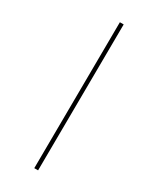

<svg xmlns="http://www.w3.org/2000/svg" viewBox="-249 -826 925 1135"><g transform="rotate(30 214.0 -259.0)"><path d="M228 241 235 -759H209L202 241Z"/></g></svg>

Font: Noto Sans Display SemiCondensed Thin
Style: Italic
Weight: 250
Width: 4
Designer: Monotype Design team
Foundry: Monotype Imaging Inc.
Version: 1.000